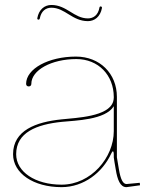

<svg xmlns="http://www.w3.org/2000/svg" viewBox="-20 -750 595 772"><path d="M386 -724C381.5 -725 380 -721 380 -720C374.5 -688 354.5 -676 333.5 -676C277.5 -676 248.5 -730 186.5 -730C158.5 -730 136 -711 130 -677C129 -672.5 133 -671 134 -671C135 -671 139 -671 140 -675.5C145.5 -705.5 164 -719 186.5 -719C241.5 -719 270 -665 333.5 -665C359.5 -665 383.5 -682 390 -718C390 -719 390.5 -723 386 -724ZM437.5 -323V-222.5C437.5 -116.5 346 -7.5 227.5 -7.5C121.5 -7.5 45 -59 45 -130C45 -217.5 127 -249.5 228 -260C283 -265.5 404 -267.5 437.5 -323ZM285.5 -522.5C175 -522.5 85 -473.5 85 -413C85 -406.5 89 -402.5 95.5 -402.5C102 -402.5 106 -406.5 106 -413C106 -468 187 -512.5 287 -512.5C375.5 -512.5 437 -448 437.5 -360.5V-357.5C437.5 -352.5 436.5 -347 435 -341.5C416.5 -281 289 -276.5 227 -270C125 -259.5 32.5 -226 32.5 -130C32.5 -53 114.5 2.5 227.5 2.5C317.5 2.5 392 -57 426.5 -131C429.5 -138 432 -141.5 434 -141.5C436 -141.5 437.5 -137 437.5 -128V-117C437.5 -113 443 -83.5 445.5 -68C452 -27.5 463.5 2.5 488 2.5H488.5L543 -5L542 -15L488.5 -10C474.5 -10.5 465 -28 458 -70L450 -117.5V-360.5C450 -454.5 381 -522.5 285.5 -522.5Z"/></svg>

Font: Znikomit
Style: Regular
Weight: 100
Designer: gluk
Foundry: gluk
Version: Version 0.55